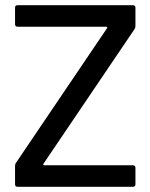

<svg xmlns="http://www.w3.org/2000/svg" viewBox="-20 -720 580 740"><path d="M42 -93 393 -612Q394 -613 393 -615Q392 -617 390 -617H48Q38 -617 38 -627V-690Q38 -700 48 -700H492Q502 -700 502 -690V-620Q502 -612 498 -607L147 -88Q146 -87 147 -85Q148 -83 150 -83H492Q502 -83 502 -73V-10Q502 0 492 0H48Q38 0 38 -10V-80Q38 -88 42 -93Z"/></svg>

Font: BarlowMedium
Style: Regular
Weight: 500
Designer: Jeremy Tribby
Foundry: Tribby Type
Version: Version 1.422